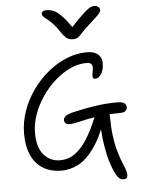

<svg xmlns="http://www.w3.org/2000/svg" viewBox="-68 -1042 874 1191"><g transform="rotate(-5 369.5 -446.5)"><path d="M654 97Q635 97 622.5 84Q610 71 597 43Q587 22 573.5 -20.5Q560 -63 549.5 -130.5Q539 -198 537 -292L566 -290Q523 -170 475 -105Q427 -40 376.5 -15Q326 10 274 10Q229 10 190 -4.5Q151 -19 122.5 -49.5Q94 -80 78 -127Q62 -174 62 -238Q62 -311 86.5 -380Q111 -449 153.5 -508.5Q196 -568 251 -613Q306 -658 368 -683Q430 -708 492 -708Q526 -708 546.5 -698Q567 -688 576.5 -671Q586 -654 586 -634Q586 -605 578.5 -584Q571 -563 558.5 -551.5Q546 -540 532 -540Q518 -540 516.5 -550.5Q515 -561 518 -576Q521 -591 522.5 -606Q524 -621 516.5 -631.5Q509 -642 486 -642Q436 -642 385.5 -619Q335 -596 289 -555.5Q243 -515 207.5 -463Q172 -411 151 -353Q130 -295 130 -237Q130 -146 170 -100.5Q210 -55 271 -55Q322 -55 363 -84Q404 -113 439 -168Q474 -223 506 -302Q517 -328 530.5 -338Q544 -348 568 -348Q584 -348 593 -334.5Q602 -321 602 -297Q602 -234 609 -179Q616 -124 629 -78.5Q642 -33 658 4Q666 22 670.5 35Q675 48 676.5 56.5Q678 65 678 73Q678 84 671.5 90.5Q665 97 654 97ZM350 -273Q332 -273 324 -281Q316 -289 316 -302Q316 -314 329 -325Q342 -336 379 -345Q450 -362 518.5 -372Q587 -382 651 -382Q676 -382 689 -377Q702 -372 706.5 -363.5Q711 -355 711 -344Q711 -334 701 -324.5Q691 -315 669 -315Q602 -315 550.5 -308.5Q499 -302 460.5 -294Q422 -286 395 -279.5Q368 -273 350 -273ZM564 -990Q575 -990 583 -986Q591 -982 595 -976Q599 -970 599 -962Q599 -956 594.5 -948Q590 -940 573 -923.5Q556 -907 520 -875Q489 -847 473.5 -829.5Q458 -812 447 -804Q436 -796 416 -796Q394 -796 378.5 -806Q363 -816 343 -847Q320 -882 300.5 -902Q281 -922 266.5 -933Q252 -944 244 -952.5Q236 -961 236 -971Q236 -979 244 -984.5Q252 -990 265 -990Q289 -990 311 -981Q333 -972 359.5 -945Q386 -918 425 -862L408 -861Q451 -907 478 -933.5Q505 -960 521 -972Q537 -984 546.5 -987Q556 -990 564 -990Z"/></g></svg>

Font: Shantell Sans Light
Style: Regular
Weight: 300
Designer: Stephen Nixon, Anya Danilova, Shantell Martin
Foundry: Arrow Type
Version: Version 1.011;[c5ecc13dd]